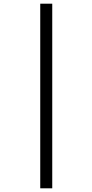

<svg xmlns="http://www.w3.org/2000/svg" viewBox="-20 -780 501 1040"><path d="M198 240H263V-760H198Z"/></svg>

Font: Noto Serif Hebrew ExtraCondensed ExtraBold
Style: Regular
Weight: 800
Width: 2
Designer: Monotype Design Team
Foundry: Monotype Imaging Inc.
Version: Version 2.004